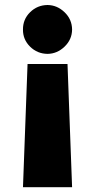

<svg xmlns="http://www.w3.org/2000/svg" viewBox="-20 -576 386 779"><path d="M172.9 -555.7Q211.9 -555.2 241.9 -526.4Q272 -497.6 272.5 -456.1Q272 -415.5 241.9 -386.7Q211.9 -357.9 172.9 -357.4Q131.3 -357.9 102.1 -386.7Q72.8 -415.5 73.2 -456.1Q72.8 -497.6 102.1 -526.4Q131.3 -555.2 172.9 -555.7ZM73.2 183.6 91.8 -316.4H253.9L272.5 183.6Z"/></svg>

Font: Inter Tight Black
Style: Regular
Weight: 900
Designer: Rasmus Andersson
Foundry: rsms
Version: Version 3.004; ttfautohint (v1.8.4.7-5d5b)